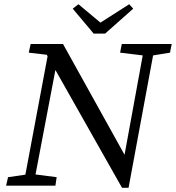

<svg xmlns="http://www.w3.org/2000/svg" viewBox="-20 -878 832 908"><path d="M548 -629 556 -670H792L784 -629L704 -616L588 10H557L242 -547L148 -53L248 -40L242 0H9L18 -40L100 -52L205 -612L201 -619L116 -629L125 -670H278L569 -146L655 -616ZM351 -858 455 -771 591 -858 610 -837 477 -719H423L324 -837Z"/></svg>

Font: Source Serif Pro
Style: Italic
Weight: 400
Italic angle: -12°
Designer: Frank Grießhammer
Foundry: Adobe Systems Incorporated
Version: Version 3.001;hotconv 1.0.111;makeotfexe 2.5.65597